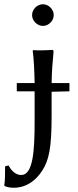

<svg xmlns="http://www.w3.org/2000/svg" viewBox="-61 -668 365 904"><path d="M182 -236 266 -238V-277H182C183 -335 186 -369 191 -423C191 -432 190 -433 182 -433C159 -431 116 -430 95 -432L93 -429C98 -394 101 -337 102 -277H18V-238H102C102 -237 102 -236 102 -235V-96C102 41 95 156 39 156C10 156 -10 131 -21 111L-37 115C-37 142 -37 189 -41 204L-40 207C-32 212 -16 216 3 216C66 216 110 179 138 135C169 87 182 30 182 -120ZM90 -597C90 -570 114 -546 141 -546C168 -546 192 -570 192 -597C192 -624 168 -648 141 -648C114 -648 90 -624 90 -597Z"/></svg>

Font: Libertinus Sans
Style: Regular
Weight: 400
Designer: Philipp H. Poll, Khaled Hosny
Foundry: Caleb Maclennan
Version: Version 7.050;RELEASE